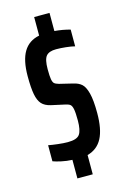

<svg xmlns="http://www.w3.org/2000/svg" viewBox="-110 -748 529 809"><g transform="rotate(-15 154.0 -344.0)"><path d="M41 -89V-159Q56 -156 81.5 -153Q107 -150 125 -150Q165 -150 177 -167.5Q189 -185 189 -227Q189 -261 186 -276.5Q183 -292 176.5 -297.5Q170 -303 155 -306L96 -319Q70 -325 57 -339.5Q44 -354 38.5 -382.5Q33 -411 33 -462Q33 -531 55.5 -568.5Q78 -606 124 -615V-696H191V-617Q227 -614 259 -605V-532Q244 -536 220.5 -538.5Q197 -541 178 -541Q147 -541 134.5 -526Q122 -511 122 -469Q122 -438 124.5 -424.5Q127 -411 132.5 -406Q138 -401 152 -397L210 -383Q233 -378 246.5 -366Q260 -354 268 -323.5Q276 -293 276 -237Q276 -166 255.5 -127Q235 -88 191 -76V8H124V-73Q100 -74 77 -79Q54 -84 41 -89Z"/></g></svg>

Font: Saira Ultra Condensed SemiBold
Style: Regular
Weight: 600
Width: 1
Designer: Hector Gatti with collaboration of the Omnibus-Type team
Foundry: Omnibus-Type
Version: Version 1.001; ttfautohint (v1.8)